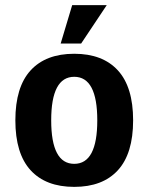

<svg xmlns="http://www.w3.org/2000/svg" viewBox="-20 -720 580 750"><path d="M217 -550 262 -700H397L297 -550ZM440.5 -55Q381 10 270 10Q159 10 99.5 -55Q40 -120 40 -250Q40 -380 99.5 -445Q159 -510 270 -510Q381 -510 440.5 -445Q500 -380 500 -250Q500 -120 440.5 -55ZM180 -250Q180 -80 270 -80Q360 -80 360 -250Q360 -420 270 -420Q180 -420 180 -250Z"/></svg>

Font: Scada
Style: Bold
Weight: 700
Designer: Jovanny Lemonad
Foundry: Jovanny Lemonad
Version: Version 4.100;PS 004.100;hotconv 1.0.88;makeotf.lib2.5.64775